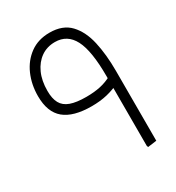

<svg xmlns="http://www.w3.org/2000/svg" viewBox="-180 -866 897 977"><g transform="rotate(-30 268.5 -377.5)"><path d="M259 -323Q152 -323 99.5 -366.5Q47 -410 47 -504Q47 -572 72 -629Q97 -686 144.5 -720.5Q192 -755 259 -755Q336 -755 378.5 -710Q421 -665 438 -589Q455 -513 455 -418H400Q400 -567 365.5 -633.5Q331 -700 259 -700Q212 -700 177 -675.5Q142 -651 122 -607Q102 -563 102 -503Q102 -458 117 -430.5Q132 -403 166.5 -390.5Q201 -378 259 -378Q305 -378 342 -386Q379 -394 413 -413L430 -362Q392 -343 351 -333Q310 -323 259 -323ZM403 0 400 -9V-418H455V-7Z"/></g></svg>

Font: Fustat Light
Style: Regular
Weight: 300
Designer: Mohamed Gaber, Khaled Hosny, Laura Garcia Mut
Foundry: Kief Type Foundry, Alif Type Foundry, Hard Type Foundry
Version: Version 1.007